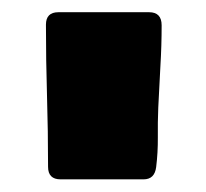

<svg xmlns="http://www.w3.org/2000/svg" viewBox="-20 -794 330 308"><path d="M219.2 -774.4Q239.3 -774.4 239.3 -753.4Q239.3 -720.7 237.3 -687.7Q235.4 -654.8 233.9 -621.6Q232.9 -597.7 233.2 -573.5Q233.4 -549.3 230.5 -525.9Q228 -506.3 210.4 -506.3H77.1Q57.1 -506.3 57.1 -526.4Q57.1 -583.5 55.4 -640.4Q53.7 -697.3 53.7 -754.4Q53.7 -774.4 73.7 -774.4Z"/></svg>

Font: Belanosima
Style: Bold
Weight: 700
Designer: The DocRepair Project, Santiago Orozco
Foundry: Google
Version: Version 2.000